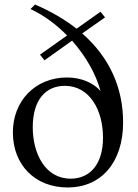

<svg xmlns="http://www.w3.org/2000/svg" viewBox="-20 -820 609 850"><path d="M280 10C427 10 525 -100 525 -278C525 -429 467 -564 344 -672L445 -743L425 -768L319 -693C268 -733 207 -769 135 -800L115 -780C175 -752 230 -711 277 -663L157 -578L177 -553L299 -640C360 -571 405 -492 425 -417C395 -452 341 -477 277 -477C134 -477 37 -371 37 -234C37 -91 134 10 280 10ZM293 -29C180 -29 125 -140 125 -257C125 -380 184 -440 267 -440C378 -440 436 -331 436 -211C436 -90 376 -29 293 -29Z"/></svg>

Font: Hedvig Letters Serif 24pt
Style: Regular
Weight: 400
Designer: Alexander Örn & Tor Weibull
Foundry: Kanon Foundry
Version: Version 1.000